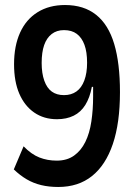

<svg xmlns="http://www.w3.org/2000/svg" viewBox="-20 -735 538 765"><path d="M212 10Q175 10 144 2.5Q113 -5 86.5 -20.5Q60 -36 35 -60L74 -152Q105 -120 137 -107.5Q169 -95 206 -95Q247 -95 275 -115Q303 -135 320 -169.5Q337 -204 344 -251Q351 -298 351 -350V-389H346Q338 -346 320 -317Q302 -288 273.5 -274Q245 -260 207 -260Q155 -260 116.5 -286.5Q78 -313 57 -361.5Q36 -410 36 -479Q36 -552 60 -605Q84 -658 130 -686.5Q176 -715 239 -715Q314 -715 363 -676Q412 -637 435 -560Q458 -483 458 -368Q458 -245 429.5 -161Q401 -77 346.5 -33.5Q292 10 212 10ZM235 -356Q264 -356 284.5 -370.5Q305 -385 316 -414.5Q327 -444 327 -485Q327 -528 316.5 -556.5Q306 -585 286 -600Q266 -615 235 -615Q206 -615 186 -599.5Q166 -584 156 -555.5Q146 -527 146 -484Q146 -443 156.5 -413.5Q167 -384 186.5 -370Q206 -356 235 -356Z"/></svg>

Font: Nunito Sans 7pt Condensed
Style: Bold
Weight: 700
Width: 3
Designer: Vernon Adams
Foundry: Vernon Adams
Version: Version 3.101;gftools[0.9.27]